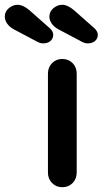

<svg xmlns="http://www.w3.org/2000/svg" viewBox="-142 -781 428 801"><path d="M118 0Q92 0 75 -17.5Q58 -35 58 -61V-474Q58 -500 75 -517.5Q92 -535 118 -535Q144 -535 161 -517.5Q178 -500 178 -474V-61Q178 -35 161 -17.5Q144 0 118 0ZM15 -606 -85 -659Q-103 -669 -112.5 -683Q-122 -697 -122 -712Q-122 -733 -105 -747Q-88 -761 -69 -761Q-46 -761 -20 -739L66 -663Q80 -650 80 -636Q80 -620 68.5 -610Q57 -600 38 -600Q27 -600 15 -606ZM201 -606 101 -659Q83 -669 73.5 -683Q64 -697 64 -712Q64 -733 81 -747Q98 -761 117 -761Q140 -761 166 -739L252 -663Q266 -650 266 -636Q266 -620 254.5 -610Q243 -600 224 -600Q213 -600 201 -606Z"/></svg>

Font: Quicksand
Style: Bold
Weight: 700
Version: Version 3.000